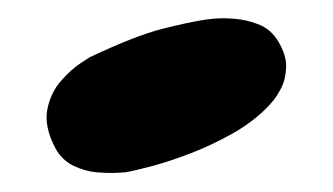

<svg xmlns="http://www.w3.org/2000/svg" viewBox="-20 -670 356 205"><path d="M114 -486Q114 -486 105 -485.5Q96 -485 83.5 -486Q71 -487 58.5 -493Q46 -499 39 -512Q27 -535 30.5 -553Q34 -571 45 -583.5Q56 -596 66 -602.5Q76 -609 76 -609Q125 -632 152.5 -639Q180 -646 199 -649Q199 -649 208 -650Q217 -651 230 -650Q243 -649 256 -644Q269 -639 277 -626Q286 -611 285.5 -598Q285 -585 280 -575.5Q275 -566 270 -560.5Q265 -555 265 -555Q249 -539 227.5 -527Q206 -515 184 -506.5Q162 -498 143.5 -493Q125 -488 114 -486Z"/></svg>

Font: Sour Gummy Black
Style: Regular
Weight: 900
Version: Version 1.000